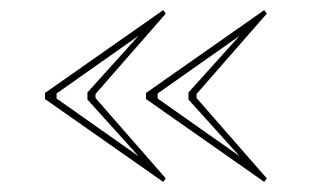

<svg xmlns="http://www.w3.org/2000/svg" viewBox="-20 -500 617 380"><path d="M303 -480 308 -473 169 -314V-306L308 -147L303 -140L69 -304V-316ZM92 -315V-305L254 -191L153 -303V-317L254 -429ZM503 -480 508 -473 369 -314V-306L508 -147L503 -140L269 -304V-316ZM292 -315V-305L454 -191L353 -303V-317L454 -429Z"/></svg>

Font: Kalnia Glaze Thin Medium
Style: Regular
Weight: 500
Version: Version 1.110